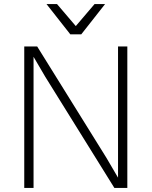

<svg xmlns="http://www.w3.org/2000/svg" viewBox="-20 -930 750 950"><path d="M204 -550 146 -649V0H100V-700H164L506 -150L564 -51V-700H610V0H546ZM210 -910H262L355 -801L448 -910H500L382 -760H328Z"/></svg>

Font: PT Root UI Web Light
Style: Regular
Weight: 300
Designer: Vitaly Kuzmin
Foundry: ParaType Ltd.
Version: Version 1.000W